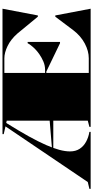

<svg xmlns="http://www.w3.org/2000/svg" viewBox="377 -1125 748 1542"><g transform="rotate(-90 751.0 -354.0)"><path d="M5 0V-10L60 -23L507 -684L445 -698V-708H562V-672L535 -678L529 -669Q469 -573 426.5 -496Q384 -419 357.5 -358.5Q331 -298 318.5 -251Q306 -204 306 -166Q306 -120 327 -88Q348 -56 384 -36.5Q420 -17 463 -10V0ZM324 -300V-310L564 -330V-300ZM1054 -693H936V-366H962Q996 -366 1027.5 -379.5Q1059 -393 1085 -411Q1121 -436 1145 -464Q1169 -492 1175 -506H1185V-246H1175L947 -356H936V-15H1054Q1112 -15 1172.5 -47Q1233 -79 1279 -139L1388 -284H1398L1452 0H503V-10L553 -23V-708H1452L1398 -424H1388L1252 -589Q1206 -641 1152.5 -667Q1099 -693 1054 -693Z"/></g></svg>

Font: Kalnia SemiExpanded
Style: Bold
Weight: 700
Width: 6
Designer: Frida Medrano
Foundry: Frida Medrano
Version: Version 1.105